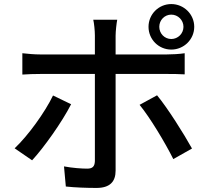

<svg xmlns="http://www.w3.org/2000/svg" viewBox="-20 -876 1040 945"><path d="M764 -744C764 -777 790 -804 823 -804C856 -804 883 -777 883 -744C883 -711 856 -684 823 -684C790 -684 764 -711 764 -744ZM711 -744C711 -682 761 -632 823 -632C885 -632 936 -682 936 -744C936 -806 885 -856 823 -856C761 -856 711 -806 711 -744ZM330 -363 241 -406C201 -323 118 -208 52 -146L138 -87C194 -147 286 -276 330 -363ZM753 -407 667 -360C718 -298 792 -175 833 -93L925 -145C885 -217 806 -343 753 -407ZM90 -614V-509C117 -511 149 -512 180 -512H447V-508C447 -460 447 -130 447 -83C446 -56 435 -46 409 -46C383 -46 338 -49 295 -57L304 42C349 47 408 49 455 49C521 49 549 18 549 -36C549 -113 549 -426 549 -508V-512H801C826 -512 860 -512 889 -510V-614C863 -610 826 -608 800 -608H549V-700C549 -723 554 -765 557 -779H439C443 -763 447 -725 447 -701V-608H179C148 -608 118 -611 90 -614Z"/></svg>

Font: Noto Sans TC Medium
Style: Regular
Weight: 500
Designer: Ryoko NISHIZUKA 西塚涼子 (kana, bopomofo & ideographs); Paul D. Hunt (Latin, Greek & Cyrillic); Sandoll Communications 산돌커뮤니
Foundry: Adobe
Version: Version 2.004;hotconv 1.0.118;makeotfexe 2.5.65603